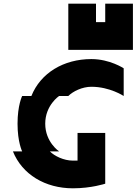

<svg xmlns="http://www.w3.org/2000/svg" viewBox="-20 -1020 740 1040"><path d="M150 -500H100C100 -500 75 -450 75 -350C75 -250 100 -200 100 -200H50C100 -75 225 0 375 0C475 0 550 -25 550 -25V-300H400V-150H375C325 -150 275 -175 250 -200H300C300 -200 225 -250 225 -350C225 -450 300 -500 300 -500H350C375 -525 425 -550 475 -550C575 -550 650 -500 650 -500V-650C650 -650 575 -700 475 -700C325 -700 200 -625 150 -500ZM350 -750H700V-1000H550V-900H500V-1000H350Z"/></svg>

Font: LS-VG5000 Bold Shifted
Style: Regular
Weight: 400
Designer: Justin Bihan, 2021
Foundry: Justin Bihan, 2021
Version: Version 1.000;Glyphs 3.1.2 (3151)